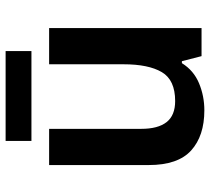

<svg xmlns="http://www.w3.org/2000/svg" viewBox="-52 -686 748 684"><g transform="rotate(-90 322.0 -344.0)"><path d="M564 -543V0H464L446 -70H439Q413 -28 367.5 -9Q322 10 271 10Q180 10 128 -37Q76 -84 76 -188V-543H205V-215Q205 -155 229 -124.5Q253 -94 304 -94Q379 -94 407 -141.5Q435 -189 435 -278V-543ZM482 -698V-606H162V-698Z"/></g></svg>

Font: Noto Sans Sora Sompeng SemiBold
Style: Regular
Weight: 600
Version: Version 2.101